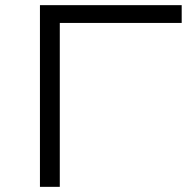

<svg xmlns="http://www.w3.org/2000/svg" viewBox="-20 -725 757 745"><path d="M135 0V-705H685V-636H212V0Z"/></svg>

Font: Nunito Sans 7pt Expanded Light
Style: Regular
Weight: 300
Width: 7
Designer: Vernon Adams
Foundry: Vernon Adams
Version: Version 3.101;gftools[0.9.27]